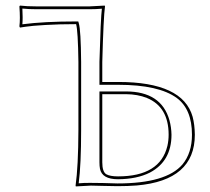

<svg xmlns="http://www.w3.org/2000/svg" viewBox="-20 -668 757 691"><path d="M301.8 -645Q301.8 -645 356.9 -647.9L357.9 -645Q352.5 -607.9 348.1 -444.8V-373H405.8Q638.2 -373 673.3 -247.6Q680.7 -219.7 681.2 -183.1Q681.2 -18.6 472.2 -0.5Q440.9 2 402.8 2Q383.8 2 349.6 1Q320.3 0 307.1 0L252.9 2.9L252 0Q261.7 -68.4 262.2 -200.2V-444.8Q260.7 -557.1 253.9 -581.1Q193.8 -581.1 143.3 -578.1Q92.8 -575.2 72.3 -571.8L51.8 -568.8L49.8 -573.2Q53.2 -599.1 49.8 -645L51.8 -647.9Q76.2 -645 111.8 -645ZM348.1 -329.1V-84Q348.1 -49.8 362.3 -41Q376 -33.2 404.8 -33.2Q556.2 -33.2 582.5 -143.1Q586.9 -162.6 586.9 -183.1Q586.9 -283.2 508.8 -315.4Q476.1 -328.6 433.1 -329.1ZM301.8 -634.8H111.8Q83 -634.8 60.5 -637.2Q62.5 -603.5 60.5 -580.6Q138.7 -590.8 253.9 -590.8H261.7L263.7 -584Q271 -559.1 272 -444.8V-200.2Q272 -75.7 263.2 -8.3Q284.2 -10.3 307.1 -9.8Q321.3 -9.8 350.6 -9.3Q384.8 -8.3 402.8 -7.8Q578.1 -7.8 636.7 -76.2Q670.9 -117.7 670.9 -183.1Q670.9 -274.9 616.2 -315.4Q551.3 -362.8 405.8 -362.8H337.9V-445.3Q342.3 -603 346.7 -636.7Q326.2 -634.8 301.8 -634.8ZM337.9 -338.9H433.1Q560.5 -338.9 589.8 -235.4Q596.7 -210 597.2 -183.1Q597.2 -87.9 519.5 -46.9Q473.1 -23.4 404.8 -22.9Q347.2 -22.9 339.8 -60.5Q337.9 -70.3 337.9 -84Z"/></svg>

Font: Linux Biolinum Outline O
Style: Bold
Weight: 700
Designer: Philipp H. Poll
Foundry: Philipp H. Poll
Version: Version 0.9.2